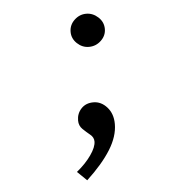

<svg xmlns="http://www.w3.org/2000/svg" viewBox="-46 -473 693 687"><g transform="rotate(-5 300.0 -129.0)"><path d="M288 -307Q264 -307 245.5 -324.5Q227 -342 227 -366Q227 -391 245.5 -408.5Q264 -426 288 -426Q312 -426 331 -408.5Q350 -391 350 -366Q350 -342 331.5 -324.5Q313 -307 288 -307ZM240 168 206 135Q238 109 258 80.5Q278 52 278 32Q278 17 265 6.5Q252 -4 239 -16.5Q226 -29 226 -48Q226 -73 242.5 -90.5Q259 -108 286 -108Q314 -108 335 -84.5Q356 -61 356 -24Q356 20 326.5 67.5Q297 115 240 168Z"/></g></svg>

Font: Inconsolata Expanded
Style: Regular
Weight: 400
Width: 7
Monospace: yes
Designer: Raph Levien, Cyreal, Brenton Simpson
Foundry: Raph Levien, Cyreal, Google
Version: Version 3.000; ttfautohint (v1.8.2.53-6de2)